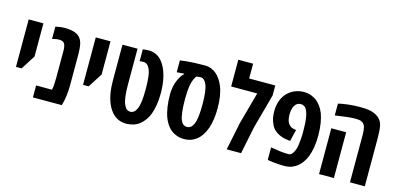

<svg xmlns="http://www.w3.org/2000/svg" viewBox="-69 -1189 3365 1629"><g transform="rotate(15 1613.0 -374.5)"><path d="M55.2 -212.9V-629.9H184.6V-338.4L104.5 -212.9Z M261.2 0V-105H400.4Q405.3 -123.5 407.2 -151.6Q409.2 -179.7 409.2 -216.8V-452.6Q409.2 -472.2 404.5 -491.9Q399.9 -511.7 388.2 -520.5Q380.4 -526.9 368.4 -529.1Q356.4 -531.2 347.2 -531.2Q327.6 -531.2 289.6 -521.5V-629.4Q316.9 -635.3 335.2 -637.5Q353.5 -639.6 370.1 -639.6Q398.9 -639.6 426.3 -635Q453.6 -630.4 470.2 -622.1Q519.5 -600.1 532.2 -537.1Q535.2 -523.4 537.1 -501.7Q539.1 -480 539.1 -452.6V-178.2Q539.1 -132.8 533.2 -88.6Q527.3 -44.4 520.5 -21L514.6 0Z M644.5 -212.9V-629.9H773.9V-338.4L693.8 -212.9Z M1083.5 10.7Q1017.6 10.7 972.7 -28.8Q934.1 -61.5 908.7 -126Q879.4 -201.2 879.4 -314.9V-628.9H1011.7V-315.4Q1011.7 -188.5 1035.2 -139.6Q1046.9 -114.3 1060.3 -105.2Q1073.7 -96.2 1089.4 -96.2Q1125.5 -96.2 1145 -139.6Q1156.2 -163.6 1161.9 -205.3Q1167.5 -247.1 1167.5 -315.4Q1167.5 -375.5 1162.4 -420.4Q1157.2 -465.3 1145 -490.7Q1134.3 -513.7 1120.4 -523.7Q1106.4 -533.7 1091.3 -533.7Q1084.5 -533.7 1076.9 -533.2Q1069.3 -532.7 1056.2 -530.8V-635.3Q1067.4 -637.7 1082.8 -638.7Q1098.1 -639.6 1107.9 -639.6Q1140.6 -639.6 1170.7 -626.7Q1200.7 -613.8 1224.6 -585.4Q1243.2 -564 1259 -531.2Q1274.9 -498.5 1284.2 -459Q1292.5 -426.3 1296.4 -388.4Q1300.3 -350.6 1300.3 -312.5Q1300.3 -257.8 1292 -209Q1283.7 -160.2 1270.5 -126.5Q1257.8 -93.8 1239 -69.1Q1220.2 -44.4 1201.7 -29.3Q1173.3 -6.8 1142.6 2Q1111.8 10.7 1083.5 10.7Z M1590.3 9.8Q1546.9 9.8 1513.2 -6.3Q1476.1 -22 1450.4 -52.7Q1424.8 -83.5 1408.2 -126Q1392.6 -167 1385.3 -217.3Q1377.9 -267.6 1377.9 -323.2Q1377.9 -391.1 1399.2 -444.1Q1420.4 -497.1 1448.7 -522.5V-526.9L1384.3 -522V-626Q1412.6 -630.4 1442.4 -633.3Q1472.2 -636.2 1511 -637.9Q1549.8 -639.6 1604 -639.6Q1632.3 -639.6 1657.5 -629.4Q1682.6 -619.1 1702.6 -602.1Q1720.7 -586.9 1738.3 -562Q1755.9 -537.1 1769 -503.9Q1783.2 -469.2 1791 -421.6Q1798.8 -374 1798.8 -314.9Q1798.8 -212.9 1772.9 -137.7Q1759.8 -100.6 1739.7 -71Q1719.7 -41.5 1693.4 -22.9Q1650.4 9.8 1590.3 9.8ZM1586.9 -96.2Q1605.5 -96.2 1619.4 -106.2Q1633.3 -116.2 1644 -139.6Q1656.7 -168.5 1661.6 -213.9Q1666.5 -259.3 1666.5 -312Q1666.5 -373.5 1660.9 -419.2Q1655.3 -464.8 1643.6 -490.2Q1623 -533.7 1595.2 -533.7Q1572.3 -533.2 1554.2 -529.3Q1528.8 -493.7 1520 -443.8Q1511.2 -394 1511.2 -323.7Q1511.2 -253.4 1516.8 -207.8Q1522.5 -162.1 1532.2 -139.2Q1549.8 -96.2 1586.9 -96.2Z M1963.4 0 2013.2 -242.7 2090.8 -524.9H1861.8V-759.8H1991.7V-629.9H2221.2V-542L2139.2 -242.2L2089.4 0Z M2465.8 9.8Q2446.3 9.8 2420.9 8.1Q2395.5 6.3 2373 3.9Q2350.6 1.5 2339.8 -0.5L2322.8 -3.9V-113.3Q2370.6 -105 2407.2 -100.6Q2443.8 -96.2 2480.5 -96.2Q2508.8 -96.2 2528.3 -140.1Q2538.1 -159.7 2542.5 -189.9Q2546.4 -213.9 2548.8 -245.6Q2551.3 -277.3 2551.3 -310.1Q2551.3 -393.6 2543 -438Q2540.5 -455.1 2536.9 -467.8Q2533.2 -480.5 2528.8 -490.7Q2517.1 -516.6 2502.9 -525.1Q2488.8 -533.7 2472.7 -533.7Q2454.6 -533.7 2441.2 -525.4Q2427.7 -517.1 2419.4 -502.9Q2409.7 -486.3 2405.5 -465.8Q2401.4 -445.3 2401.4 -422.4Q2401.4 -405.8 2404.8 -386Q2408.2 -366.2 2414.6 -355Q2420.9 -341.8 2434.8 -329.6Q2448.7 -317.4 2470.7 -314L2489.3 -310.5L2464.4 -208L2439 -211.4Q2416.5 -212.9 2391.1 -221.7Q2365.7 -230.5 2349.1 -241.2Q2338.9 -247.6 2327.6 -257.1Q2316.4 -266.6 2308.1 -277.3Q2293 -297.4 2281 -333.5Q2269 -369.6 2269 -418Q2269 -469.2 2285.2 -512.2Q2301.3 -555.2 2333 -585.4Q2361.8 -612.8 2397.7 -626.2Q2433.6 -639.6 2470.7 -639.6Q2508.3 -639.6 2537.1 -628.2Q2565.9 -616.7 2585 -602.1Q2603 -587.4 2622.1 -562.5Q2641.1 -537.6 2654.3 -504.4Q2667 -471.7 2675.3 -422.9Q2683.6 -374 2683.6 -314.5Q2683.6 -257.3 2675.8 -209.7Q2668 -162.1 2653.8 -127Q2641.1 -94.2 2622.8 -69.3Q2604.5 -44.4 2585.4 -28.8Q2567.9 -14.6 2539.6 -2.4Q2511.2 9.8 2465.8 9.8Z M3045.9 0V-420.9Q3045.9 -460.4 3038.6 -485.8Q3031.2 -511.2 3011.2 -522.5Q3001 -529.3 2986.3 -531.5Q2971.7 -533.7 2951.2 -533.7Q2919.4 -533.7 2880.6 -529.5Q2841.8 -525.4 2774.4 -515.1V-618.7Q2788.6 -623 2809.6 -626.5Q2830.6 -629.9 2857.9 -633.3Q2889.6 -637.2 2914.3 -638.4Q2939 -639.6 2960.4 -639.6Q3011.2 -639.6 3039.6 -635.3Q3067.9 -630.9 3089.8 -621.1Q3112.8 -611.3 3127.4 -599.1Q3160.6 -572.3 3168.5 -529.3Q3176.3 -486.3 3176.3 -420.4V0ZM2774.4 0V-402.3H2904.8V0Z"/></g></svg>

Font: Open Sans Condensed
Style: Bold
Weight: 700
Width: 3
Designer: Monotype Design Team
Foundry: Monotype Imaging Inc.
Version: Version 3.003; ttfautohint (v1.8.4)